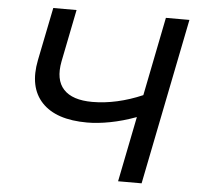

<svg xmlns="http://www.w3.org/2000/svg" viewBox="-51 -752 838 805"><g transform="rotate(5 368.0 -350.0)"><path d="M475 0 530 -275Q473 -254 420.5 -244Q368 -234 324 -234Q193 -234 133 -298Q73 -362 96 -477L141 -700H239L195 -480Q180 -402 217 -362Q254 -322 338 -322Q389 -322 442.5 -334Q496 -346 549 -369L615 -700H714L574 0Z"/></g></svg>

Font: Montserrat Medium
Style: Italic
Weight: 500
Italic angle: -11.3°
Designer: Julieta Ulanovsky
Foundry: Julieta Ulanovsky
Version: Version 9.000; ttfautohint (v1.8.4.7-5d5b)